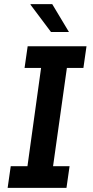

<svg xmlns="http://www.w3.org/2000/svg" viewBox="-20 -910 449 930"><path d="M17 0 32 -105H113L179 -581H99L114 -686H399L384 -581H304L237 -105H317L302 0ZM227 -755 128 -887V-890H233L314 -755Z"/></svg>

Font: Chivo Medium
Style: Italic
Weight: 500
Italic angle: -8.05°
Designer: Hector Gatti
Foundry: Omnibus-Type
Version: Version 2.002